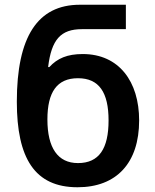

<svg xmlns="http://www.w3.org/2000/svg" viewBox="-20 -780 656 810"><path d="M307 10C472 10 567 -93 567 -272C567 -436 482 -552 329 -552C264 -552 222 -534 188 -497H183C197 -613 236 -657 326 -657H511V-760H317C138 -760 51 -624 51 -351C51 -113 126 10 307 10ZM309 -92C224 -92 180 -156 180 -276C180 -391 220 -450 309 -450C398 -450 438 -390 438 -272C438 -153 398 -92 309 -92Z"/></svg>

Font: Noto Sans Georgian Semi
Style: Regular
Weight: 600
Designer: Monotype Design Team
Foundry: Monotype Imaging Inc.
Version: Version 1.901